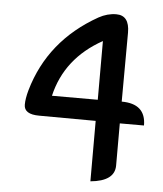

<svg xmlns="http://www.w3.org/2000/svg" viewBox="-48 -470 597 703"><g transform="rotate(5 251.0 -119.0)"><path d="M310.1 189.9V-32.2L102.5 -33.2Q46.4 -33.2 46.4 -68.8Q46.4 -91.3 55.2 -122.6Q108.9 -309.6 287.1 -410.2Q318.8 -427.7 351.6 -427.7Q399.9 -427.7 399.9 -364.3L398.9 -110.8Q487.8 -110.8 487.8 -30.8H398.9V124Q398.9 181.6 310.1 189.9ZM311 -109.9V-325.7Q175.3 -250.5 142.6 -109.9Z"/></g></svg>

Font: Bainsley
Style: Regular
Weight: 400
Designer: Paul James MIller
Foundry: High-Logic / Made with FontCreator
Version: Version 1.411;March 28, 2021;FontCreator 13.0.0.2683 64-bit